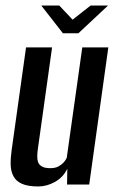

<svg xmlns="http://www.w3.org/2000/svg" viewBox="-20 -666 421 693"><path d="M118 7Q81 7 59.5 -2.5Q38 -12 28.5 -30Q19 -48 18.5 -71.5Q18 -95 22 -124L74 -495H168L117 -131Q115 -117 114.5 -104Q114 -91 117.5 -81Q121 -71 131.5 -65Q142 -59 161 -59Q180 -59 191.5 -65.5Q203 -72 210.5 -80.5Q218 -89 221 -97L277 -495H371L302 0H222L223 -57Q208 -26 178.5 -9.5Q149 7 118 7ZM207 -546 129 -646H194L242 -595L307 -646H370L263 -546Z"/></svg>

Font: Alumni Sans Thin SemiBold
Style: Italic
Weight: 600
Italic angle: -8°
Version: Version 1.016